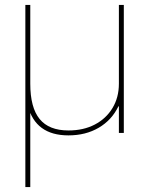

<svg xmlns="http://www.w3.org/2000/svg" viewBox="-20 -540 592 780"><path d="M83 220V-520H103V-200Q103 -103 141 -56.5Q179 -10 258 -10Q319 -10 365 -34Q411 -58 437 -101Q463 -144 463 -200V-520H483V0H463V-108H461Q434 -52 381 -21Q328 10 258 10Q124 10 93 -111H103V220Z"/></svg>

Font: M PLUS 2 Thin Thin
Style: Regular
Weight: 250
Version: Version 1.001